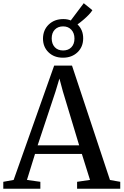

<svg xmlns="http://www.w3.org/2000/svg" viewBox="-32 -1148 752 1168"><path d="M51 -53.5 297.5 -749H406L637 -53L699.5 -42V0H437V-42L515.5 -53.5L466 -211.5H181L132 -53.5L213.5 -42V0H-12V-42ZM449.5 -264 350.5 -592 329.5 -670 305.5 -590.5 197 -264ZM351 -797Q297 -797 263.2 -829.8Q229.5 -862.5 229.5 -913.5Q230 -965.5 264.5 -998.8Q299 -1032 353.5 -1032Q379 -1032 398.5 -1023.5L477.5 -1128.5L530 -1086Q523 -1074 508.2 -1058.5Q493.5 -1043 475.2 -1027.5Q457 -1012 439.5 -999.5Q474 -966.5 474 -915Q474 -863 439.5 -830Q405 -797 351 -797ZM352 -841Q383.5 -841 402.2 -860.5Q421 -880 421 -913.5Q421 -946.5 402 -967Q383 -987.5 352 -987.5Q320.5 -987.5 301.5 -967.8Q282.5 -948 282.5 -914.5Q282.5 -881.5 301 -861.2Q319.5 -841 352 -841Z"/></svg>

Font: Merriweather 48pt
Style: Regular
Weight: 400
Version: Version 2.100